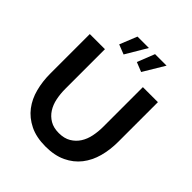

<svg xmlns="http://www.w3.org/2000/svg" viewBox="-244 -1075 1238 1238"><g transform="rotate(45 375.0 -455.5)"><path d="M374 -117Q423 -117 456.5 -137Q490 -157 510.5 -189Q531 -221 539.5 -262.5Q548 -304 548 -348V-710H685V-348Q685 -275 667.5 -211Q650 -147 612.5 -99Q575 -51 516 -23Q457 5 375 5Q290 5 230.5 -24.5Q171 -54 134 -102.5Q97 -151 80.5 -215Q64 -279 64 -348V-710H202V-348Q202 -303 210.5 -261.5Q219 -220 239.5 -188Q260 -156 293 -136.5Q326 -117 374 -117ZM311 -771 245 -797 293 -916H397ZM471 -771 406 -797 453 -916H558Z"/></g></svg>

Font: Oxford Sans
Style: Bold
Weight: 700
Designer: Matt McInerney, Pablo Impallari, Rodrigo Fuenzalida
Foundry: Matt McInerney, Pablo Impallari, Rodrigo Fuenzalida
Version: Version 3.000g; ttfautohint (v1.5) -l 8 -r 28 -G 28 -x 14 -D